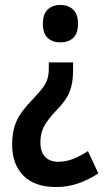

<svg xmlns="http://www.w3.org/2000/svg" viewBox="-20 -568 423 775"><path d="M275 -316V-282Q275 -232 260.5 -196.5Q246 -161 209 -124Q172 -85 157.5 -57.5Q143 -30 143 7Q143 45 162 65Q181 85 215 85Q246 85 275 73.5Q304 62 335 42L377 132Q337 158 295 172.5Q253 187 207 187Q120 187 74.5 141Q29 95 29 16Q29 -27 39 -58.5Q49 -90 69.5 -117.5Q90 -145 121 -177Q144 -201 156 -218.5Q168 -236 172.5 -253Q177 -270 177 -293V-316ZM295 -472Q295 -434 276 -415.5Q257 -397 223 -397Q192 -397 172.5 -415Q153 -433 153 -472Q153 -511 172.5 -529.5Q192 -548 223 -548Q256 -548 275.5 -529Q295 -510 295 -472Z"/></svg>

Font: Avrile Sans Condensed SemiBold
Style: Regular
Weight: 600
Width: 3
Designer: Monotype Design Team
Foundry: Monotype Imaging Inc.
Version: Version 2.001;September 10, 2019;FontCreator 11.5.0.2425 64-